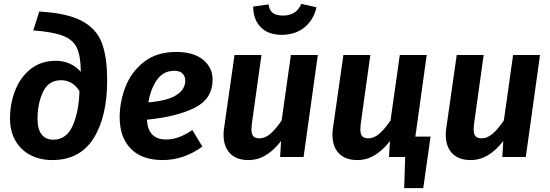

<svg xmlns="http://www.w3.org/2000/svg" viewBox="-20 -816 2859 998"><path d="M32 -200Q32 -276 58.5 -345Q85 -414 139 -457Q193 -500 270 -500Q348 -500 400 -443V-447Q399 -527 379 -568.5Q359 -610 307.5 -630Q256 -650 153 -658L184 -756Q328 -748 404 -708Q480 -668 508.5 -595Q537 -522 537 -398Q537 -209 466 -96.5Q395 16 251 16Q189 16 139 -9.5Q89 -35 60.5 -84Q32 -133 32 -200ZM393 -343Q357 -399 297 -399Q232 -399 203.5 -338Q175 -277 175 -198Q175 -144 196.5 -117Q218 -90 257 -90Q325 -90 357.5 -162Q390 -234 393 -343Z M744 -194Q749 -91 843 -91Q878 -91 910 -103Q942 -115 980 -140L1032 -54Q935 16 826 16Q717 16 659.5 -43.5Q602 -103 602 -206Q602 -286 632 -364Q662 -442 728 -494Q794 -546 896 -546Q986 -546 1035.5 -505.5Q1085 -465 1085 -403Q1085 -302 991.5 -255.5Q898 -209 744 -194ZM943 -397Q943 -418 929.5 -433Q916 -448 886 -448Q829 -448 796 -401Q763 -354 751 -284Q850 -292 896.5 -321.5Q943 -351 943 -397Z M1142 -116Q1142 -134 1145 -152L1199 -530H1339L1289 -172Q1287 -152 1287 -145Q1287 -118 1297 -107.5Q1307 -97 1328 -97Q1359 -97 1387.5 -122.5Q1416 -148 1444 -190L1492 -530H1632L1558 0H1436L1441 -83Q1404 -35 1362 -9.5Q1320 16 1271 16Q1209 16 1175.5 -19Q1142 -54 1142 -116ZM1296 -782 1376 -793Q1380 -762 1398.5 -748.5Q1417 -735 1451 -735Q1521 -735 1546 -796L1625 -778Q1610 -712 1562.5 -673.5Q1515 -635 1444 -635Q1373 -635 1334.5 -675.5Q1296 -716 1296 -782Z M2218 -106 2180 162H2081L2086 0H2002L2007 -83Q1970 -35 1928 -9.5Q1886 16 1837 16Q1775 16 1741.5 -19Q1708 -54 1708 -116Q1708 -134 1711 -152L1765 -530H1905L1855 -172Q1853 -152 1853 -145Q1853 -118 1863 -107.5Q1873 -97 1894 -97Q1925 -97 1953.5 -122.5Q1982 -148 2010 -190L2058 -530H2198L2139 -106Z M2297 -116Q2297 -134 2300 -152L2354 -530H2494L2444 -172Q2442 -152 2442 -145Q2442 -118 2452 -107.5Q2462 -97 2483 -97Q2514 -97 2542.5 -122.5Q2571 -148 2599 -190L2647 -530H2787L2713 0H2591L2596 -83Q2559 -35 2517 -9.5Q2475 16 2426 16Q2364 16 2330.5 -19Q2297 -54 2297 -116Z"/></svg>

Font: Fira Sans SemiBold
Style: Italic
Weight: 600
Italic angle: -8°
Designer: bBox Type GmbH & Carrois Corporate GbR & Edenspiekermann AG
Foundry: bBox Type GmbH & Carrois Corporate GbR & Edenspiekermann AG
Version: Version 4.301